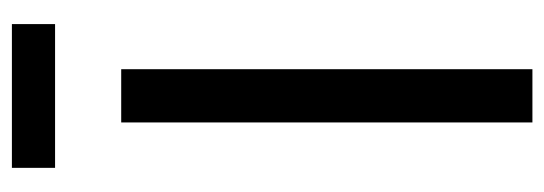

<svg xmlns="http://www.w3.org/2000/svg" viewBox="-319 -605 924 326"><g transform="rotate(-90 143.0 -442.0)"><path d="M188.5 -698.2V0H98.1V-698.2ZM265.1 -883.8V-810.5H21V-883.8Z"/></g></svg>

Font: Sansation
Style: Regular
Weight: 400
Designer: Bernd Montag
Version: Version 1.301